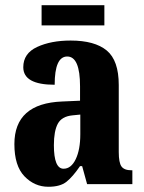

<svg xmlns="http://www.w3.org/2000/svg" viewBox="-20 -704 549 734"><path d="M165 10Q210 10 234 -9Q258 -28 286 -69H294L313 0H486V-53H483Q455 -53 444.5 -67.5Q434 -82 434 -123V-379Q434 -473 388 -511Q342 -549 250 -549Q175 -549 122 -524.5Q69 -500 69 -447Q69 -380 189 -380Q189 -488 237 -488Q286 -488 286 -374V-319L218 -316Q35 -309 35 -153Q35 -70 73.5 -30Q112 10 165 10ZM223 -59Q186 -59 186 -149Q186 -203 201 -231Q216 -259 257 -263L287 -266V-191Q287 -132 269.5 -95.5Q252 -59 223 -59ZM139 -607V-684H379V-607Z"/></svg>

Font: Noto Serif ExtraCondensed Extra
Style: Regular
Weight: 800
Width: 3
Designer: Monotype Design Team
Foundry: Monotype Imaging Inc.
Version: Version 1.002